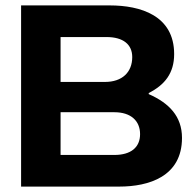

<svg xmlns="http://www.w3.org/2000/svg" viewBox="-20 -690 724 710"><path d="M386 -670H58V0H421C530 0 653 -37 653 -180C653 -260 605 -309 530 -342V-346C589 -376 624 -419 624 -490C624 -633 499 -670 386 -670ZM204 -117V-275H403C464 -275 498 -243 498 -194C498 -145 464 -117 403 -117ZM204 -387V-553H374C435 -553 469 -526 469 -479C469 -423 432 -387 368 -387Z"/></svg>

Font: LT Wave Bold
Style: Regular
Weight: 700
Designer: Daniel Lyons
Version: Version 2.5 (Glyphs App)